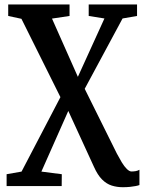

<svg xmlns="http://www.w3.org/2000/svg" viewBox="-20 -574 642 842"><path d="M518.5 247Q493 247 470 239.8Q447 232.5 427.5 213Q408 193.5 392 157.5L279.5 -87.5L161.5 178.5L251 190L250.5 242H9V190L74.5 178.5L245 -148L74 -491.5L16 -504V-554.5H285V-504L208 -492.5L321.5 -237L438 -493L369 -504V-554.5H581V-504L517.5 -493L351.5 -184.5L492.5 99.5Q503 119.5 514 137.8Q525 156 536.2 167Q547.5 178 556.5 178Q565.5 178 574.8 176.5Q584 175 591.5 170.5V237.5Q585 240 574.5 242Q564 244 550 245.5Q536 247 518.5 247Z"/></svg>

Font: Merriweather 20pt SemiBold
Style: Regular
Weight: 600
Version: Version 2.100